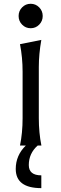

<svg xmlns="http://www.w3.org/2000/svg" viewBox="-20 -767 323 1012"><path d="M85.4 0Q99.1 -66.9 99.1 -144V-389.2Q99.1 -463.9 85.4 -534.2L197.8 -556.6Q184.6 -481.9 184.6 -413.6V-144Q184.6 -67.4 198.2 0H178.7Q131.8 41.5 131.8 103Q131.8 157.2 197.8 157.2V224.6Q63 224.6 63 123.5Q63 51.8 116.2 0ZM96.7 -728.3Q115.2 -747.1 141.6 -747.1Q168 -747.1 186.5 -728.3Q205.1 -709.5 205.1 -682.6Q205.1 -655.8 186.5 -637Q168 -618.2 141.6 -618.2Q115.2 -618.2 96.7 -637Q78.1 -655.8 78.1 -682.6Q78.1 -709.5 96.7 -728.3Z"/></svg>

Font: Classica
Style: Book
Weight: 400
Designer: Wojciech Kalinowski "wmk69" (wmk69@o2.pl)
Foundry: Wojciech Kalinowski "wmk69" (wmk69@o2.pl)
Version: Version 2.1.1; 2021-05-14